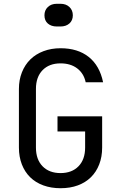

<svg xmlns="http://www.w3.org/2000/svg" viewBox="-20 -985 640 1015"><path d="M284 -370H520V-205Q520 -156 504.5 -116Q489 -76 460.5 -48Q432 -20 391.5 -5Q351 10 300 10Q250 10 209 -5Q168 -20 139.5 -48Q111 -76 95.5 -116Q80 -156 80 -205V-515Q80 -563 96 -603Q112 -643 140.5 -671Q169 -699 210 -714.5Q251 -730 300 -730Q391 -730 449 -684Q507 -638 525 -550H433Q423 -597 388 -623.5Q353 -650 300 -650Q240 -650 205 -614Q170 -578 170 -515V-205Q170 -142 205 -106Q240 -70 300 -70Q360 -70 395 -106Q430 -142 430 -205V-290H284ZM280 -965H300Q329 -965 347 -948Q365 -931 365 -904Q365 -877 347 -861Q329 -845 300 -845H280Q251 -845 233 -860.5Q215 -876 215 -904Q215 -931 233 -948Q251 -965 280 -965Z"/></svg>

Font: JetBrainsMono NF
Style: Regular
Weight: 400
Monospace: yes
Designer: Philipp Nurullin, Konstantin Bulenkov
Foundry: JetBrains
Version: Version 1.0.2; ttfautohint (v1.8.3)